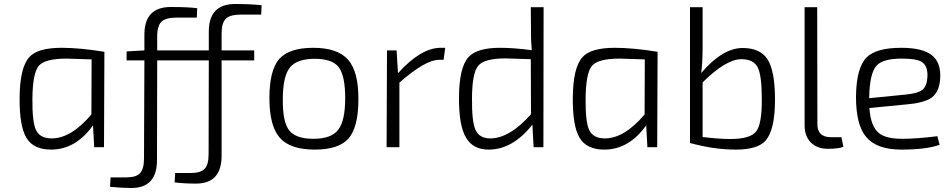

<svg xmlns="http://www.w3.org/2000/svg" viewBox="-20 -736 4761 960"><path d="M451 0 445 -109Q358 12 236 12Q147 12 112 -47Q77 -105 78 -246Q79 -399 127 -451Q169 -497 288 -497Q379 -497 502 -477L500 0ZM438 -439Q331 -443 313 -443Q205 -443 174 -407Q143 -370 142 -241Q141 -125 160 -86Q180 -44 238 -44Q336 -44 437 -164Z M1184 -663Q1131 -663 1110 -643Q1088 -622 1088 -569V-484H1251V-434H1088V45Q1087 182 960 182Q901 182 853 176L856 129H933Q983 129 1002 109Q1023 89 1023 36L1024 -434H766L765 66Q764 204 637 204Q590 204 530 198L533 151H610Q660 151 679 131Q700 110 700 57L702 -434H613V-479L702 -484V-563Q702 -701 834 -701Q921 -701 966 -695L964 -648H862Q809 -648 788 -628Q766 -608 766 -554V-484H1024V-578Q1024 -716 1156 -716Q1232 -716 1288 -710L1286 -663Z M1720 -438Q1773 -378 1772 -239Q1772 -101 1723 -44Q1674 12 1554 12Q1432 12 1380 -46Q1327 -105 1327 -245Q1327 -383 1375 -440Q1425 -497 1546 -497Q1667 -497 1720 -438ZM1430 -399Q1394 -355 1394 -239Q1393 -126 1426 -84Q1459 -42 1547 -42Q1636 -42 1670 -86Q1706 -130 1706 -245Q1706 -358 1673 -401Q1640 -442 1554 -442Q1465 -442 1430 -399Z M2198 -437H2175Q2107 -437 1977 -323V0H1913L1915 -484H1963L1970 -370Q2085 -497 2183 -497H2206Z M2697 0H2648L2642 -113Q2544 12 2423 12Q2345 12 2310 -48Q2274 -109 2275 -246Q2275 -399 2323 -451Q2365 -497 2480 -497Q2549 -497 2639 -485Q2634 -538 2635 -578L2634 -700H2698ZM2634 -440Q2529 -444 2508 -444Q2401 -444 2371 -407Q2340 -370 2340 -241Q2339 -129 2357 -88Q2376 -44 2431 -44Q2528 -44 2635 -165Z M3217 0 3211 -109Q3124 12 3002 12Q2913 12 2878 -47Q2843 -105 2844 -246Q2845 -399 2893 -451Q2935 -497 3054 -497Q3145 -497 3268 -477L3266 0ZM3204 -439Q3097 -443 3079 -443Q2971 -443 2940 -407Q2909 -370 2908 -241Q2907 -125 2926 -86Q2946 -44 3004 -44Q3102 -44 3203 -164Z M3693 -496Q3779 -496 3816 -442Q3855 -384 3855 -238Q3855 -85 3807 -32Q3767 12 3659 12Q3550 12 3430 -21V-700H3493V-499Q3493 -422 3486 -371Q3593 -496 3693 -496ZM3493 -51Q3575 -41 3631 -41Q3732 -41 3761 -79Q3790 -116 3789 -243Q3789 -360 3768 -400Q3747 -440 3687 -440Q3610 -440 3493 -324Z M4067 -119Q4065 -50 4135 -50H4187L4197 -2Q4174 8 4119 8Q4066 8 4035 -23Q4003 -54 4003 -110V-700H4066Z M4678 -12Q4612 12 4486 12Q4364 12 4311 -51Q4260 -111 4260 -251Q4261 -395 4312 -448Q4360 -497 4486 -497Q4591 -497 4638 -461Q4686 -424 4681 -344Q4677 -279 4641 -250Q4606 -223 4523 -215L4327 -196Q4333 -106 4373 -72Q4408 -42 4491 -42Q4562 -42 4667 -55ZM4516 -264Q4571 -270 4592 -287Q4614 -305 4617 -349Q4621 -408 4586 -428Q4560 -443 4488 -443Q4395 -443 4363 -408Q4328 -369 4326 -249V-245Z"/></svg>

Font: Taylor Sans Light
Style: Regular
Weight: 300
Italic angle: -8°
Designer: Natanael Gama
Version: Version 1.001 September 8, 2015